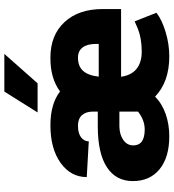

<svg xmlns="http://www.w3.org/2000/svg" viewBox="22 -812 800 885"><g transform="rotate(-90 422.5 -370.0)"><path d="M604.5 9.8Q487.3 9.8 418.9 -55.7Q386.7 -23.4 338.9 -6.8Q291 9.8 236.3 9.8Q139.2 9.8 84.5 -34.9Q29.8 -79.6 29.8 -158.2Q29.8 -235.4 93 -277.3Q156.2 -319.3 280.8 -319.8H350.1V-342.3Q350.1 -374.5 333.5 -392.8Q316.9 -411.1 285.2 -411.1Q250 -411.1 231.4 -396.7Q212.9 -382.3 212.9 -361.3L48.3 -370.6Q48.3 -444.3 113.8 -491.2Q179.2 -538.1 287.1 -538.1Q385.7 -538.1 442.9 -493.7Q504.4 -539.1 599.1 -538.1Q702.6 -538.1 762.7 -473.1Q822.8 -408.2 822.8 -297.4V-212.4H510.7Q517.6 -164.6 547.4 -140.9Q577.1 -117.2 627 -117.2Q688.5 -117.2 735.8 -136.7L766.1 -149.9L805.7 -49.3Q772.9 -23.9 717 -7.1Q661.1 9.8 604.5 9.8ZM267.6 -103.5Q311 -103.5 350.1 -134.3V-220.2H282.2Q244.1 -219.7 219.2 -202.1Q194.3 -184.6 194.3 -156.2Q194.3 -103.5 267.6 -103.5ZM599.1 -411.1Q559.1 -411.1 537.8 -387.5Q516.6 -363.8 511.2 -315.4H662.1V-328.1Q662.1 -367.7 646 -389.4Q629.9 -411.1 599.1 -411.1ZM442.4 -750.5H616.2L480.5 -597.2H346.2Z"/></g></svg>

Font: Roboto Black
Style: Regular
Weight: 900
Designer: Google
Version: Version 2.134; 2016